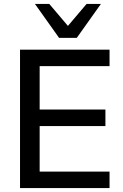

<svg xmlns="http://www.w3.org/2000/svg" viewBox="-20 -958 629 978"><path d="M82 0V-705H538V-621H182V-400H517V-316H182V-84H538V0ZM281 -765 158 -938H231L326 -826L421 -938H494L371 -765Z"/></svg>

Font: Nunito Sans SemiBold
Style: Regular
Weight: 600
Designer: Vernon Adams
Foundry: Vernon Adams
Version: Version 3.101; ttfautohint (v1.8.4.7-5d5b);gftools[0.9.27]